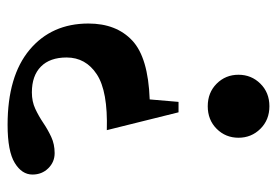

<svg xmlns="http://www.w3.org/2000/svg" viewBox="-132 -591 730 506"><g transform="rotate(-90 233.0 -338.0)"><path d="M157 -683Q285.5 -683 354.8 -625Q424 -567 424 -470Q424 -396.5 379.2 -354.5Q334.5 -312.5 224 -308.5L217.5 -232.5H190L143 -421.5Q245.5 -418.5 290 -447.8Q334.5 -477 334.5 -527.5Q334.5 -571.5 310.5 -595.2Q286.5 -619 242.5 -619Q218.5 -619 199.2 -610Q180 -601 162.2 -589Q144.5 -577 125.2 -568Q106 -559 82.5 -559Q59 -559 42.5 -575.8Q26 -592.5 26 -617.5Q26 -645.5 56.8 -664.2Q87.5 -683 157 -683ZM206 -155.5Q242 -155.5 265.5 -132Q289 -108.5 289 -74.5Q289 -40.5 265.5 -16.8Q242 7 206 7Q170 7 146.5 -16.8Q123 -40.5 123 -74.5Q123 -108.5 146.5 -132Q170 -155.5 206 -155.5Z"/></g></svg>

Font: Newsreader 16pt
Style: Bold
Weight: 700
Designer: Hugues Gentile
Foundry: Production Type
Version: Version 1.003; ttfautohint (v1.8.3)